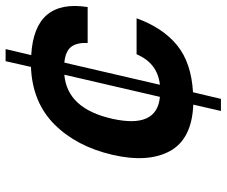

<svg xmlns="http://www.w3.org/2000/svg" viewBox="-80 -588 788 667"><g transform="rotate(-90 313.5 -254.0)"><path d="M311 -92 388 -424Q270 -414 235 -258Q200 -102 311 -92ZM435 -628H477L456 -539Q652 -528 623 -343H498Q500 -380 485 -400Q470 -420 430 -424L353 -92Q428 -100 459 -173H584Q551 -82 490.5 -32.5Q430 17 327 23L304 120H262L284 24Q164 19 122.5 -57.5Q81 -134 110 -258Q139 -382 215.5 -458.5Q292 -535 415 -540Z"/></g></svg>

Font: Miedinger
Style: Bold-Italic
Weight: 700
Italic angle: -13°
Version: Version 001.000